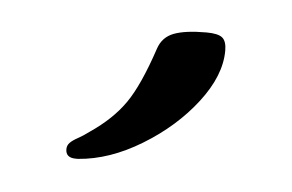

<svg xmlns="http://www.w3.org/2000/svg" viewBox="-29 -732 372 245"><g transform="rotate(5 157.5 -609.5)"><path d="M75 -522Q62 -522 62 -533Q62 -538 65.5 -541.5Q69 -545 75.5 -548.5Q82 -552 90 -558Q118 -577 134 -600Q150 -623 166 -671Q171 -686 185.5 -691.5Q200 -697 227 -697Q242 -697 247.5 -692.5Q253 -688 253 -676Q253 -644 226.5 -609.5Q200 -575 159 -550Q118 -525 78 -522Z"/></g></svg>

Font: Charm
Style: Bold
Weight: 700
Designer: Katatrad Aksorn Co.,Ltd.
Foundry: Cadson Demak Co.,Ltd.
Version: Version 1.001